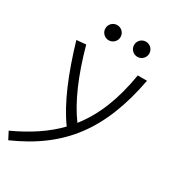

<svg xmlns="http://www.w3.org/2000/svg" viewBox="-252 -841 1063 1188"><g transform="rotate(30 279.5 -246.5)"><path d="M0 230.5C323.7 87.9 486.8 -132.3 559.6 -517.6H493.7C462.9 -332.5 406.7 -190.4 316.9 -76.7C240.2 -180.7 175.3 -328.6 121.6 -523.9L54.7 -517.6C115.2 -312.5 185.5 -140.6 271 -23.9C193.8 56.2 95.7 121.1 -27.3 177.7ZM228.5 -615.7C258.3 -615.7 282.7 -640.1 282.7 -669.9C282.7 -700.2 258.3 -724.1 228.5 -724.1C198.7 -724.1 174.3 -700.2 174.3 -669.9C174.3 -640.1 198.7 -615.7 228.5 -615.7ZM433.6 -615.7C463.4 -615.7 487.8 -640.1 487.8 -669.9C487.8 -700.2 463.4 -724.1 433.6 -724.1C403.8 -724.1 379.4 -700.2 379.4 -669.9C379.4 -640.1 403.8 -615.7 433.6 -615.7Z"/></g></svg>

Font: Cascadia Code NF Light
Style: Italic
Weight: 300
Italic angle: -10°
Monospace: yes
Designer: Aaron Bell
Foundry: Saja Typeworks
Version: Version 2404.023